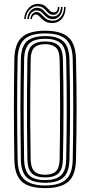

<svg xmlns="http://www.w3.org/2000/svg" viewBox="-20 -966 468 993"><path d="M213.8 7Q129.6 7 92.6 -27.1Q55.6 -61.2 54.2 -139.7Q53.2 -213.9 52.5 -277.8Q51.9 -341.8 51.9 -402.1Q51.9 -462.4 52.5 -525.3Q53.2 -588.1 54.2 -660.1Q55.6 -738.9 92.7 -772.9Q129.8 -807 213.8 -807Q295.8 -807 333.5 -773.4Q371.1 -739.7 373 -660.2Q374.5 -595.1 375.3 -533.1Q376.1 -471.1 376.1 -408.6Q376.1 -346 375.3 -279.7Q374.6 -213.3 373 -139.5Q371.1 -58.9 332.7 -25.9Q294.3 7 213.8 7ZM213.8 -6.8Q285.6 -6.8 320.2 -36.6Q354.7 -66.4 356.1 -140.1Q357.5 -208 358.2 -270.5Q358.8 -333.1 358.9 -394.9Q359 -456.6 358.4 -521.8Q357.7 -586.9 356.1 -659.7Q354.7 -732.5 320.7 -762.8Q286.6 -793.2 213.8 -793.2Q138.3 -793.2 105.4 -762Q72.6 -730.8 71.1 -659.7Q70 -599.8 69.3 -542.3Q68.7 -484.8 68.6 -423.9Q68.6 -363 69.1 -293.5Q69.6 -224 71.1 -140.1Q72.3 -66.1 107.1 -36.5Q142 -6.8 213.8 -6.8ZM213.8 -20.7Q147.7 -20.7 118.4 -48.4Q89.1 -76.1 87.9 -140.1Q86.9 -213.9 86.3 -277.8Q85.7 -341.7 85.7 -402Q85.7 -462.4 86.3 -525.2Q86.9 -588 87.9 -659.7Q89.1 -723.8 118.3 -751.5Q147.4 -779.3 213.8 -779.3Q277.7 -779.3 307.6 -752.2Q337.5 -725 339.2 -659.3Q340.6 -597.8 341.5 -536.1Q342.3 -474.5 342.3 -411Q342.3 -347.4 341.6 -280.2Q340.8 -213.1 339.2 -140.5Q337.7 -74.1 307 -47.4Q276.3 -20.7 213.8 -20.7ZM213.8 -34.6Q266.6 -34.6 293.8 -57.6Q321 -80.7 322.3 -140.9Q323.7 -207.5 324.4 -270.8Q325.1 -334.1 325.2 -396.7Q325.3 -459.4 324.6 -524.2Q323.9 -589.1 322.3 -658.9Q321 -718.3 294.5 -741.8Q268 -765.4 213.8 -765.4Q156.4 -765.4 131.2 -740.8Q106 -716.1 104.8 -659.3Q103.7 -594.6 103 -532.9Q102.4 -471.3 102.3 -409Q102.2 -346.7 102.9 -280.5Q103.5 -214.2 104.8 -140.5Q106 -84.1 131.2 -59.3Q156.3 -34.6 213.8 -34.6ZM213.8 -48.4Q165.6 -48.4 144.1 -70Q122.6 -91.6 121.8 -141.5Q120.2 -226.9 119.7 -311.8Q119.2 -396.7 119.7 -483Q120.2 -569.4 121.8 -658.9Q122.6 -710.8 145.4 -731.2Q168.3 -751.6 213.8 -751.6Q260.3 -751.6 282.3 -730.6Q304.2 -709.6 305.4 -658.6Q306.9 -595.3 307.7 -533.9Q308.5 -472.6 308.5 -410.2Q308.5 -347.7 307.8 -281.5Q307.1 -215.2 305.5 -141.8Q304.3 -90.2 282.1 -69.3Q259.9 -48.4 213.8 -48.4ZM213.8 -62.3Q251.3 -62.3 269.5 -80.2Q287.7 -98.2 288.5 -142.7Q289.5 -206.7 290.1 -268Q290.7 -329.3 290.8 -391.4Q290.8 -453.4 290.3 -519.1Q289.8 -584.7 288.5 -657.1Q287.7 -703.2 268.9 -720.4Q250 -737.7 213.8 -737.7Q175.8 -737.7 157.6 -719.9Q139.4 -702.2 138.6 -658.3Q137.2 -575.8 136.6 -494.1Q135.9 -412.3 136.4 -325.7Q136.8 -239 138.6 -141.5Q139.4 -99.1 157 -80.7Q174.6 -62.3 213.8 -62.3ZM105 -867.7Q107.8 -904.4 130.2 -926.5Q152.7 -948.6 183.5 -945.6Q199.1 -944.2 208.8 -937.8Q218.4 -931.4 225.5 -923.4Q232.5 -915.4 239.4 -909.2Q246.3 -903.1 256 -902.3Q267.1 -901.3 273.2 -908.9Q279.3 -916.4 279.3 -930.1H287Q287 -910.9 278.5 -899.8Q270 -888.6 253.8 -889.4Q241.7 -890 233.8 -896.1Q225.9 -902.2 219 -910.2Q212.1 -918.2 203.4 -924.9Q194.6 -931.6 180.9 -933.4Q155.2 -936.7 135.2 -917.8Q115.2 -898.9 113 -867.7ZM121.2 -867.7Q123.3 -895.8 139.4 -912Q155.6 -928.2 177.1 -925.4Q189.9 -924 198.4 -917.4Q206.8 -910.8 213.9 -902.7Q221 -894.6 229.4 -888.3Q237.9 -881.9 250.8 -880.9Q270.4 -879.6 282.7 -893Q295 -906.5 295.2 -930.1H303.2Q303.3 -900.5 288.4 -883Q273.5 -865.5 249.1 -867.3Q234.8 -868.2 225.4 -874.6Q216 -881 208.7 -889.1Q201.5 -897.3 193.6 -903.9Q185.8 -910.4 174.6 -911.8Q157.2 -914 144 -901.4Q130.7 -888.8 129.2 -867.7ZM137.2 -867.7Q138.7 -885.3 148.9 -895.5Q159.1 -905.7 172.6 -903.7Q182.3 -902.3 189.6 -895.9Q196.9 -889.5 204.4 -881.4Q211.8 -873.2 221.7 -866.8Q231.6 -860.4 246.6 -859.2Q274.4 -856.7 293 -876.6Q311.6 -896.5 311.2 -930.1H319.3Q319.4 -891 298.5 -867.9Q277.6 -844.9 243.9 -847.1Q227.2 -848.1 215.9 -854.2Q204.7 -860.3 196.8 -868.1Q188.9 -875.9 182.6 -882.4Q176.4 -888.8 169.6 -890.6Q161.6 -892.8 153.6 -886.8Q145.6 -880.8 145.2 -867.7Z"/></svg>

Font: Big Shoulders Inline Text SC Thin
Style: Regular
Weight: 100
Designer: Patric King
Foundry: XO Type Co
Version: Version 2.002